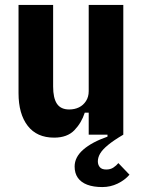

<svg xmlns="http://www.w3.org/2000/svg" viewBox="-20 -545 580 777"><path d="M479 -525V0Q440 23 417.5 41.5Q395 60 385.5 76Q376 92 376 108Q376 122 384 131.5Q392 141 410 141Q427 141 439 133Q451 125 459 115L504 162Q485 184 456 198Q427 212 394 212Q358 212 333 202.5Q308 193 295 174.5Q282 156 282 129Q282 91 317 60.5Q352 30 415 8V0H339V-89H323Q310 -48 281 -18Q252 12 199 12Q129 12 92 -36Q55 -84 55 -168V-525H195V-195Q195 -148 210.5 -125Q226 -102 260 -102Q282 -102 299.5 -110.5Q317 -119 328 -136Q339 -153 339 -176V-525Z"/></svg>

Font: IBM Plex Sans Condensed
Style: Bold
Weight: 700
Width: 3
Designer: Mike Abbink, Paul van der Laan, Pieter van Rosmalen
Foundry: Bold Monday
Version: Version 3.201